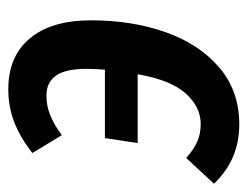

<svg xmlns="http://www.w3.org/2000/svg" viewBox="-113 -496 597 463"><g transform="rotate(-90 185.5 -264.5)"><path d="M368 -343Q368 -245 339.5 -164Q311 -83 254.5 -34.5Q198 14 117 14Q32 14 -26 -47L36 -114Q56 -96 75 -87.5Q94 -79 118 -79Q159 -79 191.5 -115Q224 -151 238 -231H72L84 -310H249Q251 -338 251 -354Q251 -404 235 -427.5Q219 -451 186 -451Q162 -451 139.5 -442Q117 -433 91 -414L48 -485Q85 -514 122 -528.5Q159 -543 202 -543Q281 -543 324.5 -491Q368 -439 368 -343Z"/></g></svg>

Font: Fira Sans Extra Condensed Medium
Style: Italic
Weight: 500
Width: 3
Italic angle: -8°
Designer: Carrois Corporate & Edenspiekermann AG
Foundry: Carrois Corporate GbR & Edenspiekermann AG
Version: Version 4.203